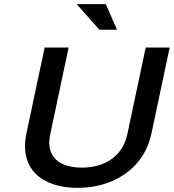

<svg xmlns="http://www.w3.org/2000/svg" viewBox="-20 -900 841 929"><path d="M196 -670 108 -255C71 -79 188 9 355 9C524 9 676 -80 713 -255L801 -670H685L596 -250C573 -142 484 -89 376 -89C266 -89 200 -142 223 -250L312 -670ZM351 -880 461 -756H546L492 -880Z"/></svg>

Font: LT Wave Medium
Style: Italic
Weight: 500
Designer: Daniel Lyons
Version: Version 2.5 (Glyphs App)